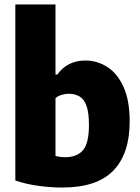

<svg xmlns="http://www.w3.org/2000/svg" viewBox="-20 -828 626 858"><path d="M256.5 10Q204.5 10 149.5 2.2Q94.5 -5.5 48.5 -21.5V-808H228V-495H236.5Q256.5 -524.5 288.2 -541Q320 -557.5 361.5 -557.5Q414.5 -557.5 459.5 -528.8Q504.5 -500 532 -439.8Q559.5 -379.5 559.5 -284Q559.5 -141 486 -65.2Q412.5 10.5 256.5 10ZM271.5 -125.5Q324 -125.5 350.8 -156.8Q377.5 -188 377.5 -269Q377.5 -325 366.5 -355.2Q355.5 -385.5 335.2 -397.2Q315 -409 287.5 -409Q271.5 -409 255.8 -404.2Q240 -399.5 228 -390V-131Q248.5 -125.5 271.5 -125.5Z"/></svg>

Font: Encode Sans SmCnd XBd
Style: Regular
Weight: 800
Width: 4
Designer: Multiple Designers
Foundry: Impallari Type
Version: Version 3.002; ttfautohint (v1.8.3) -l 8 -r 50 -G 200 -x 14 